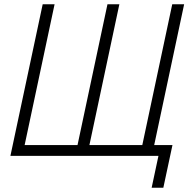

<svg xmlns="http://www.w3.org/2000/svg" viewBox="-20 -734 888 904"><path d="M694 150 726 0H29L181 -714H237L96 -51H345L486 -714H542L401 -51H650L791 -714H847L706 -51H792L749 150Z"/></svg>

Font: Noto Sans SemiCondensed Light
Style: Italic
Weight: 300
Width: 4
Italic angle: -12°
Designer: Monotype Design Team
Foundry: Monotype Imaging Inc.
Version: Version 2.013; ttfautohint (v1.8.4.7-5d5b)